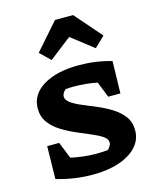

<svg xmlns="http://www.w3.org/2000/svg" viewBox="-120 -881 799 974"><g transform="rotate(-15 280.0 -394.0)"><path d="M246 10Q150 10 56 -18L59 -190H122L157 -103Q189 -96 222 -92Q255 -88 289 -88Q320 -88 351 -91Q358 -98 364 -107Q370 -116 370 -126Q370 -145 347.5 -160Q325 -175 290 -189.5Q255 -204 216 -221Q177 -238 142 -260Q107 -282 84.5 -312.5Q62 -343 62 -386Q62 -459 132 -502Q202 -545 319 -545Q408 -545 491 -521L487 -352H423L390 -435Q331 -447 267 -447Q247 -447 224 -445Q205 -428 205 -411Q205 -392 227 -376.5Q249 -361 284 -346.5Q319 -332 358 -315.5Q397 -299 432 -277Q467 -255 489 -225Q511 -195 511 -153Q511 -103 477.5 -66.5Q444 -30 384.5 -10Q325 10 246 10ZM358 -798 480 -658 426 -606 310 -696 194 -606 140 -658 263 -798Z"/></g></svg>

Font: Piazzolla SC
Style: Bold
Weight: 700
Designer: Juan Pablo del Peral
Foundry: Huerta Tipografica
Version: Version 1.330